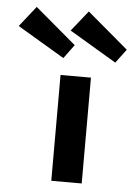

<svg xmlns="http://www.w3.org/2000/svg" viewBox="-190 -703 524 742"><g transform="rotate(5 72.0 -332.0)"><path d="M37 0V-410.5H155V0ZM243.5 -476.5 61 -585 124.5 -664.5 283.5 -530ZM42 -476.5 -140.5 -585 -77.5 -664.5 81.5 -530Z"/></g></svg>

Font: League Spartan Thin SemiBold
Style: Regular
Weight: 600
Version: Version 2.002